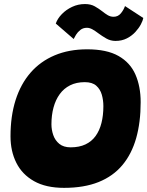

<svg xmlns="http://www.w3.org/2000/svg" viewBox="-20 -904 729 950"><path d="M297 25.5Q207 25.5 148.2 -7.8Q89.5 -41 60.8 -98.5Q32 -156 32 -229.5Q32 -329.5 57.2 -409Q82.5 -488.5 131.2 -544.5Q180 -600.5 250.5 -630.2Q321 -660 411 -660Q508.5 -660 566.5 -627Q624.5 -594 650.2 -535Q676 -476 676 -398.5Q676 -299 653.8 -220.5Q631.5 -142 585.5 -87Q539.5 -32 467.8 -3.2Q396 25.5 297 25.5ZM329.5 -175Q372 -175 402.8 -189.5Q433.5 -204 453 -231Q472.5 -258 482 -295.5Q491.5 -333 491.5 -379Q491.5 -408 483.8 -435.2Q476 -462.5 456.2 -480Q436.5 -497.5 399.5 -497.5Q358 -497.5 327 -482Q296 -466.5 275.5 -438.2Q255 -410 244.8 -372Q234.5 -334 234.5 -289Q234.5 -262 243.5 -235.8Q252.5 -209.5 273.5 -192.2Q294.5 -175 329.5 -175ZM256 -787.5Q264.5 -812 285.8 -834Q307 -856 336.8 -870Q366.5 -884 400.5 -884Q429 -884 449.2 -872.5Q469.5 -861 486 -848Q499.5 -837 513 -829Q526.5 -821 542 -821Q564 -821 578 -838Q592 -855 598.5 -874L689 -815Q687 -802.5 677 -783.5Q667 -764.5 649.8 -745.8Q632.5 -727 607.8 -714.2Q583 -701.5 551.5 -701.5Q527 -701.5 506 -713.5Q485 -725.5 467 -739Q452 -750.5 437.8 -758.5Q423.5 -766.5 410 -766.5Q391 -766.5 377.5 -755.8Q364 -745 356 -731.8Q348 -718.5 344.5 -711Z"/></svg>

Font: Grandstander Thin Black
Style: Italic
Weight: 900
Italic angle: -15°
Version: Version 1.200